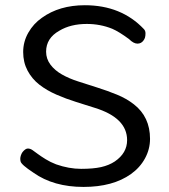

<svg xmlns="http://www.w3.org/2000/svg" viewBox="-20 -723 662 753"><path d="M160.8 -520.3Q160.8 -492.4 177.8 -469.6Q194.9 -446.8 222.8 -431Q250.6 -415.2 286.1 -403.8Q321.5 -392.4 361.4 -379.7Q401.3 -367.1 438.6 -351.9Q475.9 -336.7 505.1 -313.9Q568.4 -264.6 568.4 -178.5Q568.4 -138 548.7 -101.9Q529.1 -65.8 493.7 -40.5Q422.8 10.1 307.6 10.1Q189.9 10.1 111.4 -45.6Q63.3 -77.2 60.8 -89.9Q59.5 -94.9 59.5 -100.6Q59.5 -106.3 62 -113.9Q64.6 -121.5 68.4 -126.6Q79.7 -140.5 89.2 -140.5Q98.7 -140.5 107.6 -134.2Q116.5 -127.8 128.5 -119Q140.5 -110.1 158.9 -98.7Q177.2 -87.3 200 -78.5Q250.6 -60.8 298.1 -60.8Q345.6 -60.8 376.6 -67.7Q407.6 -74.7 430.4 -89.9Q478.5 -122.8 478.5 -173.4Q478.5 -260.8 351.9 -300Q316.5 -311.4 277.8 -323.4Q239.2 -335.4 201.3 -351.9Q163.3 -368.4 134.2 -391.1Q105.1 -413.9 88 -446.2Q70.9 -478.5 70.9 -519Q70.9 -559.5 91.1 -594.9Q111.4 -630.4 144.3 -653.2Q212.7 -702.5 312.7 -702.5Q455.7 -702.5 544.3 -608.9Q550.6 -602.5 550.6 -592.4Q550.6 -582.3 548.7 -575.9Q546.8 -569.6 543 -564.6Q534.2 -551.9 519 -551.9Q503.8 -551.9 486.1 -569.6Q446.8 -598.7 420.3 -610.1Q373.4 -629.1 320.3 -629.1Q257 -629.1 212.7 -602.5Q160.8 -573.4 160.8 -520.3Z"/></svg>

Font: Mandali
Style: Regular
Weight: 400
Designer: Purushoth Kumar Guthula
Foundry: Silikandhra, Hyderabad
Version: Version 1.0.5; ttfautohint (v1.2.25-373a) -l 7 -r 28 -G 50 -